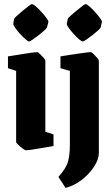

<svg xmlns="http://www.w3.org/2000/svg" viewBox="-20 -725 549 940"><path d="M49 -633Q50 -636 62 -647Q74 -658 90 -671.5Q106 -685 119.5 -695Q133 -705 136 -705Q142 -705 155.5 -693.5Q169 -682 183.5 -666Q198 -650 208 -636Q218 -622 217 -618L210 -591Q209 -587 197 -576Q185 -565 169 -552.5Q153 -540 139.5 -531Q126 -522 123 -522Q117 -522 104 -533.5Q91 -545 77 -560.5Q63 -576 53.5 -590Q44 -604 45 -608ZM107 11Q103 11 91.5 2.5Q80 -6 69.5 -16Q59 -26 59 -30V-378L19 -391V-449Q19 -449 38.5 -452Q58 -455 85 -459.5Q112 -464 134.5 -467Q157 -470 162 -470Q166 -470 175.5 -461Q185 -452 193.5 -442Q202 -432 202 -428V-80L242 -67V-10Q242 -10 223.5 -7Q205 -4 180 0.5Q155 5 134 8Q113 11 107 11ZM312 -633Q312 -636 324.5 -647Q337 -658 353 -671.5Q369 -685 382.5 -695Q396 -705 399 -705Q405 -705 418 -693.5Q431 -682 445.5 -666Q460 -650 470 -636Q480 -622 479 -618L473 -591Q472 -587 460 -576Q448 -565 432 -552.5Q416 -540 402.5 -531Q389 -522 385 -522Q379 -522 366 -533.5Q353 -545 339 -560.5Q325 -576 315.5 -590Q306 -604 307 -608ZM301 195 266 141Q305 98 313.5 64Q322 30 322 -12V-378L276 -391V-449Q289 -451 311 -454.5Q333 -458 357 -461.5Q381 -465 400 -467.5Q419 -470 424 -470Q428 -470 437.5 -461Q447 -452 455.5 -442Q464 -432 464 -428V23Q464 54 441.5 89.5Q419 125 381.5 154.5Q344 184 301 195Z"/></svg>

Font: Grenze Gotisch ExtraBold
Style: Regular
Weight: 800
Designer: Renata Polastri
Foundry: Omnibus-Type
Version: Version 1.001